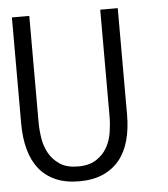

<svg xmlns="http://www.w3.org/2000/svg" viewBox="-49 -681 644 736"><g transform="rotate(-5 273.0 -313.0)"><path d="M431.2 -227.1Q431.2 -172.9 419.2 -128.9Q407.2 -85 382.1 -54Q356.9 -22.9 318.4 -5.9Q279.8 11.2 227.1 11.2Q173.8 11.2 135.5 -5.9Q97.2 -22.9 72.5 -54Q47.9 -85 35.9 -129.4Q23.9 -173.8 23.9 -228V-637.2H90.8V-227.1Q90.8 -198.2 95.9 -166Q101.1 -133.8 116 -107.4Q130.9 -81.1 157.5 -63.5Q184.1 -45.9 227.1 -45.9Q270 -45.9 297.1 -63.5Q324.2 -81.1 339.1 -107.4Q354 -133.8 358.9 -166Q363.8 -198.2 363.8 -227.1V-637.2H431.2Z"/></g></svg>

Font: Anonymous Pro
Style: Regular
Weight: 400
Monospace: yes
Designer: Mark Simonson
Version: Version 1.002